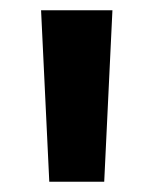

<svg xmlns="http://www.w3.org/2000/svg" viewBox="-20 -814 299 374"><path d="M76 -460 60 -794H199L183 -460Z"/></svg>

Font: Zen Kaku Gothic Antique Black
Style: Regular
Weight: 900
Designer: Yoshimichi Ohira
Foundry: Positype
Version: Version 1.001